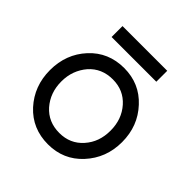

<svg xmlns="http://www.w3.org/2000/svg" viewBox="-178 -785 932 932"><g transform="rotate(45 288.0 -319.0)"><path d="M139 -575H446V-650H139ZM289 -434Q363 -434 410 -381Q457 -328 457 -250Q457 -211 445.5 -178.5Q434 -146 410 -119Q363 -66 289 -66Q213 -66 166 -119Q119 -173 119 -250Q119 -289 131 -321.5Q143 -354 166 -381Q213 -434 289 -434ZM289 -512Q181 -512 111 -436Q41 -360 41 -250Q41 -141 111 -64Q181 12 289 12Q395 12 465 -64Q536 -141 536 -250Q536 -360 465 -436Q395 -512 289 -512Z"/></g></svg>

Font: Unageo
Style: Regular
Weight: 400
Designer: Richard Sepsi
Foundry: Richard Sepsi
Version: Version 2.000